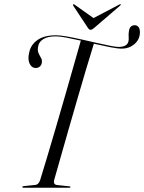

<svg xmlns="http://www.w3.org/2000/svg" viewBox="-20 -878 674 898"><path d="M234 -38.5Q227 -14.5 247.5 -12.5L304.5 -6.5Q309.5 -6.5 309.5 -3.5Q309.5 0 305 0H89.5Q84.5 0 84.5 -3Q84.5 -7 90.5 -7.5L144.5 -13Q161 -14.5 168 -36.5Q182 -81.5 201 -145.2Q220 -209 241.5 -282.2Q263 -355.5 284.2 -429.5Q305.5 -503.5 324.5 -570.5Q343.5 -637.5 358 -688Q321.5 -696 290.8 -702Q260 -708 242 -708Q203.5 -708 183.2 -695.5Q163 -683 159 -663.5Q154.5 -644 159.5 -631.5Q164.5 -619 170.8 -609.2Q177 -599.5 176 -587.5Q175 -575.5 167 -567.5Q159 -559.5 145 -560Q127.5 -561 118.2 -581Q109 -601 116.5 -632.5Q124 -669 155.5 -691Q187 -713 242.5 -713Q261 -713 292.2 -707.5Q323.5 -702 360 -693.8Q396.5 -685.5 431.8 -677.5Q467 -669.5 494.5 -664Q522 -658.5 534 -658.5Q574 -658.5 580.5 -683.5Q583 -693 581.8 -705.8Q580.5 -718.5 583 -732Q586.5 -760 610.5 -760Q621 -760 627.8 -751.5Q634.5 -743 634.5 -726.5Q633.5 -692.5 608.5 -671.5Q583.5 -650.5 550.5 -650.5Q529.5 -650.5 494.2 -657.5Q459 -664.5 419 -673.5Q403 -622.5 383.2 -555.8Q363.5 -489 342.2 -416.2Q321 -343.5 300.8 -272.8Q280.5 -202 263.2 -141Q246 -80 234 -38.5ZM423.5 -750Q410.5 -738.5 403.5 -738.5Q396.5 -738.5 389.5 -750L322.5 -851.5Q320.5 -856 323 -858Q325 -859.5 328.5 -856.5L417.5 -793.5L537.5 -856.5Q543 -859.5 544.5 -858Q546.5 -856 541.5 -851.5Z"/></svg>

Font: Fraunces 144pt S000 Light
Style: Italic
Weight: 300
Italic angle: -16°
Version: Version 1.000; ttfautohint (v1.8.3)